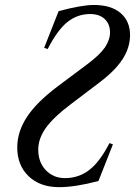

<svg xmlns="http://www.w3.org/2000/svg" viewBox="-20 -755 546 777"><path d="M382.8 -421.4 268.1 -334.5Q194.8 -279.3 164.8 -236.3Q134.8 -193.4 134.8 -149.4Q134.8 -98.6 165.3 -66.4Q195.8 -34.2 243.2 -34.2Q297.4 -34.2 340.3 -66.4Q383.3 -98.6 422.9 -175.8L437 -170.9Q420.4 -128.9 401.1 -79.8Q381.8 -30.8 378.4 -22.5Q284.7 2.4 219.2 2.4Q142.1 2.4 95.9 -41.7Q49.8 -85.9 49.8 -158.2Q49.8 -221.7 88.9 -281.5Q127.9 -341.3 214.4 -406.2L332 -494.1Q383.8 -532.7 404.3 -562.7Q424.8 -592.8 425.3 -623.5Q425.3 -657.2 404.1 -677.7Q382.8 -698.2 344.2 -698.2Q293.9 -698.2 253.4 -666.3Q212.9 -634.3 172.9 -556.6L158.7 -561.5Q175.3 -603.5 194.6 -652.6Q213.9 -701.7 217.3 -710Q311 -734.9 359.4 -734.9Q430.2 -734.9 468.3 -701.9Q506.3 -668.9 506.3 -613.3Q506.3 -563 476.6 -516.4Q446.8 -469.7 382.8 -421.4Z"/></svg>

Font: Flanker
Style: Italic
Weight: 400
Italic angle: -12°
Designer: Flanker
Version: Version 2.027